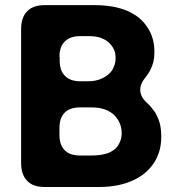

<svg xmlns="http://www.w3.org/2000/svg" viewBox="-20 -748 701 768"><path d="M603.5 -293.9Q602.5 -293.9 602.5 -293.9Q614.3 -274.4 620.1 -251Q625 -228.5 625 -201.2Q625 -171.9 618.2 -146.5Q611.3 -121.1 596.7 -97.7Q582 -75.2 561.5 -57.6Q540 -39.1 511.7 -26.4Q484.4 -13.7 450.2 -6.8Q416 0 375 0Q302.7 0 159.2 0Q112.3 0 88.9 -24.4Q64.5 -48.8 64.5 -95.7Q64.5 -274.4 64.5 -631.8Q64.5 -678.7 88.9 -703.1Q112.3 -727.5 159.2 -727.5Q225.6 -727.5 356.4 -727.5Q396.5 -727.5 429.7 -721.7Q462.9 -715.8 490.2 -704.1Q516.6 -692.4 537.1 -675.8Q556.6 -659.2 570.3 -637.7Q584 -617.2 590.8 -592.8Q597.7 -568.4 597.7 -541Q597.7 -519.5 593.8 -501Q588.9 -482.4 580.1 -465.8Q577.1 -459 572.3 -453.1Q568.4 -446.3 563.5 -440.4Q540 -413.1 541 -386.7Q542 -359.4 568.4 -335.9Q579.1 -327.1 586.9 -316.4Q595.7 -305.7 603.5 -293.9ZM217.8 -520.5Q218.8 -520.5 218.8 -520.5Q218.8 -515.6 218.8 -505.9Q218.8 -464.8 240.2 -444.3Q260.7 -422.9 301.8 -422.9Q311.5 -422.9 333 -422.9Q348.6 -422.9 362.3 -425.8Q377 -428.7 388.7 -434.6Q401.4 -440.4 411.1 -448.2Q420.9 -456.1 427.7 -465.8Q434.6 -476.6 438.5 -489.3Q442.4 -501 442.4 -515.6Q442.4 -535.2 435.5 -550.8Q427.7 -566.4 414.1 -579.1Q400.4 -590.8 379.9 -597.7Q360.4 -603.5 335 -603.5Q323.2 -603.5 300.8 -603.5Q260.7 -603.5 239.3 -582Q217.8 -561.5 217.8 -520.5ZM437.5 -150.4Q437.5 -150.4 437.5 -149.4Q452.1 -162.1 459 -178.7Q466.8 -195.3 466.8 -215.8Q466.8 -230.5 462.9 -244.1Q459 -257.8 452.1 -268.6Q444.3 -280.3 434.6 -290Q423.8 -298.8 411.1 -305.7Q397.5 -311.5 380.9 -315.4Q365.2 -318.4 346.7 -318.4Q331.1 -318.4 300.8 -318.4Q259.8 -318.4 239.3 -297.9Q217.8 -276.4 217.8 -236.3Q217.8 -226.6 217.8 -208Q217.8 -168 239.3 -146.5Q259.8 -126 300.8 -126Q314.5 -126 343.8 -126Q376 -126 399.4 -131.8Q422.9 -137.7 437.5 -150.4Z"/></svg>

Font: DeepSea
Style: Bold
Weight: 700
Designer: Stem
Version: Version 3.019;git-0a5106e0b